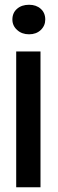

<svg xmlns="http://www.w3.org/2000/svg" viewBox="-20 -573 243 806"><path d="M48 213H150V-357H48ZM102 -553Q71 -553 51.5 -536Q32 -519 32 -491Q32 -465 52 -447Q72 -429 102 -429Q132 -429 151 -447Q170 -465 170 -491Q170 -519 151 -536Q132 -553 102 -553Z"/></svg>

Font: Reem Kufi Fun Medium
Style: Regular
Weight: 500
Designer: Khaled Hosny
Version: Version 1.005